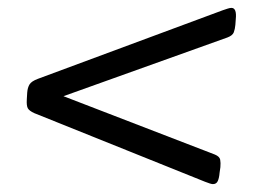

<svg xmlns="http://www.w3.org/2000/svg" viewBox="-20 -470 656 487"><path d="M567 -450Q581 -450 578 -421L577 -407Q576 -396 573 -388Q570 -380 557 -375L141 -226L525 -78Q537 -73 538.5 -65Q540 -57 539 -46L537 -32Q536 -19 532.5 -11Q529 -3 520 -3Q515 -3 500 -9L67 -183Q54 -189 50.5 -195.5Q47 -202 48 -218L49 -235Q50 -248 55 -256Q60 -264 76 -270L545 -444Q551 -446 557 -448Q563 -450 567 -450Z"/></svg>

Font: Asap Semi Expanded Semi Expanded Regular
Style: Italic
Weight: 400
Width: 6
Italic angle: -6°
Designer: Pablo Cosgaya
Foundry: Omnibus-Type
Version: Version 3.001; ttfautohint (v1.8.4.7-5d5b)